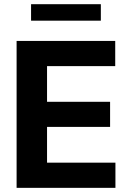

<svg xmlns="http://www.w3.org/2000/svg" viewBox="-20 -904 628 924"><path d="M59.9 -707H534.5V-585.8H206.4V-414.1H509.8V-293.3H206.4V-121.2H535.5V0H59.9ZM465.3 -804.5H129.5V-883.8H465.3Z"/></svg>

Font: Pretendard Std Variable
Style: Regular
Weight: 400
Designer: Base glyphs from Inter by Rasmus Andersson; Hangeul glyphs from Noto Sans CJK(Source Han Sans) by Jang Soo-young and Kan
Foundry: Kil Hyung-jin
Version: Version 1.309;Glyphs 3.2 (3225)